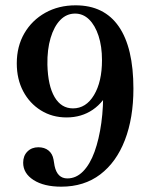

<svg xmlns="http://www.w3.org/2000/svg" viewBox="-20 -476 571 721"><path d="M264 -456Q371 -456 426 -376.5Q481 -297 481 -143Q481 -33 449 50Q417 133 356.5 179Q296 225 210 225Q145 225 106 200Q67 175 67 135Q67 109 83 93Q99 77 124 77Q147 77 162 89Q177 101 181 123L185 147Q195 194 233 194Q266 194 292 167.5Q318 141 335 94Q352 47 360.5 -14.5Q369 -76 367 -146L395 -148Q371 -93 328.5 -64Q286 -35 230 -35Q176 -35 133.5 -61.5Q91 -88 67 -133.5Q43 -179 43 -238Q43 -302 71.5 -351Q100 -400 150 -428Q200 -456 264 -456ZM262 -425Q230 -425 206.5 -401Q183 -377 170 -333.5Q157 -290 158 -233Q160 -154 185 -111.5Q210 -69 254 -69Q303 -69 333 -119Q363 -169 363 -250Q363 -302 350 -341.5Q337 -381 314.5 -403Q292 -425 262 -425Z"/></svg>

Font: Baskervville SemiBold
Style: Regular
Weight: 600
Version: Version 1.100